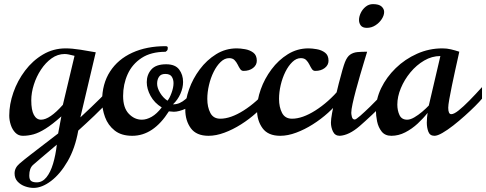

<svg xmlns="http://www.w3.org/2000/svg" viewBox="-20 -645 2360 932"><path d="M143.1 267.1Q122.6 267.1 101.3 259.5Q80.1 252 65.4 236.3Q50.8 220.7 50.8 196.8Q50.8 169.9 74.2 149.7Q97.7 129.4 127 106.9L262.2 2.9L277.8 -80.1Q233.4 -40.5 200.9 -20.3Q168.5 0 142.6 7.1Q116.7 14.2 90.8 14.2Q69.3 14.2 54.7 -0.7Q40 -15.6 32.5 -38.3Q24.9 -61 24.9 -84Q24.9 -138.7 44.9 -196Q64.9 -253.4 101.6 -302Q138.2 -350.6 188.5 -380.4Q238.8 -410.2 298.8 -410.2Q329.1 -410.2 371.3 -403.6Q413.6 -397 444.8 -391.1L370.1 -75.2Q400.9 -104 423.8 -125.7Q446.8 -147.5 468 -168.7Q489.3 -189.9 513.2 -217.3V-160.6Q477.1 -120.6 437.7 -83.3Q398.4 -45.9 359.9 -11.2Q344.7 74.7 308.6 137.2Q272.5 199.7 228 233.4Q183.6 267.1 143.1 267.1ZM179.2 -64Q221.2 -64 285.2 -136.2L341.8 -374Q323.7 -378.4 313.5 -380.6Q303.2 -382.8 293.9 -382.8Q259.8 -382.8 230.5 -361.8Q201.2 -340.8 179 -307.1Q156.7 -273.4 144.3 -234.1Q131.8 -194.8 131.8 -158.2Q131.8 -110.4 144.5 -87.2Q157.2 -64 179.2 -64ZM158.2 240.2Q185.5 240.2 205.3 215.8Q225.1 191.4 237.5 149.9Q250 108.4 255.9 57.1L175.8 125Q158.7 139.2 140.4 155.5Q122.1 171.9 122.1 207Q122.1 226.6 131.1 233.4Q140.1 240.2 158.2 240.2Z M622.1 14.2Q568.8 14.2 536.6 -11.5Q504.4 -37.1 490 -76.2Q475.6 -115.2 475.6 -154.8Q475.6 -238.3 514.2 -297.9Q552.7 -357.4 622.3 -389.2Q691.9 -420.9 783.7 -420.9Q793.5 -420.9 794.4 -414.6Q794.4 -407.2 793.2 -403.1Q792 -398.9 783.7 -393.6Q712.9 -393.6 667.2 -363.5Q621.6 -333.5 599.6 -284.7Q577.6 -235.8 577.6 -179.2Q577.6 -121.6 605.2 -92.8Q632.8 -64 668.5 -64Q691.4 -64 716.3 -78.1Q741.2 -92.3 765.1 -123.5Q729.5 -145.5 710.9 -179.4Q692.4 -213.4 692.4 -246.1Q692.4 -282.2 714.6 -307.6Q736.8 -333 786.6 -333Q830.6 -333 849.6 -307.6Q868.7 -282.2 868.7 -247.1Q868.7 -218.8 855.7 -189.5Q842.8 -160.2 819.8 -138.7H823.2Q852.1 -138.7 880.9 -163.8Q909.7 -189 945.3 -225.6V-171.9Q916.5 -132.8 882.1 -117.7Q847.7 -102.5 823.7 -102.5Q815.9 -102.5 799.8 -104.5Q724.6 14.2 622.1 14.2ZM793 -156.2Q802.7 -167 812.5 -193.6Q822.3 -220.2 822.3 -241.2Q822.3 -259.8 813.7 -272.9Q805.2 -286.1 782.2 -286.1Q761.2 -286.1 752 -272.5Q742.7 -258.8 742.7 -238.8Q742.7 -218.3 757.1 -194.3Q771.5 -170.4 793 -156.2Z M992.2 14.2Q933.1 14.2 906.2 -22.7Q879.4 -59.6 879.4 -112.8Q879.4 -159.7 897.7 -211.4Q916 -263.2 949.7 -308.3Q983.4 -353.5 1029.1 -381.8Q1074.7 -410.2 1129.4 -410.2Q1146.5 -410.2 1169.4 -406.2Q1192.4 -402.3 1209.5 -389.6Q1226.6 -377 1226.6 -350.1Q1226.6 -329.1 1208.3 -314.9Q1189.9 -300.8 1162.1 -300.8Q1151.9 -300.8 1145.8 -310.1Q1139.6 -319.3 1133.5 -331.8Q1127.4 -344.2 1118.2 -353.5Q1108.9 -362.8 1092.3 -362.8Q1070.3 -362.8 1051 -344.2Q1031.7 -325.7 1017.1 -296.1Q1002.4 -266.6 994.4 -231.9Q986.3 -197.3 986.3 -165Q986.3 -125 1001 -96.9Q1015.6 -68.8 1049.3 -68.8Q1099.6 -68.8 1162.6 -108.6Q1225.6 -148.4 1283.2 -215.8V-161.1Q1259.3 -128.9 1224.6 -97.7Q1189.9 -66.4 1150.1 -41.3Q1110.4 -16.1 1069.6 -1Q1028.8 14.2 992.2 14.2Z M1340.3 14.2Q1281.2 14.2 1254.4 -22.7Q1227.5 -59.6 1227.5 -112.8Q1227.5 -159.7 1245.8 -211.4Q1264.2 -263.2 1297.9 -308.3Q1331.5 -353.5 1377.2 -381.8Q1422.9 -410.2 1477.5 -410.2Q1494.6 -410.2 1517.6 -406.2Q1540.5 -402.3 1557.6 -389.6Q1574.7 -377 1574.7 -350.1Q1574.7 -329.1 1556.4 -314.9Q1538.1 -300.8 1510.3 -300.8Q1500 -300.8 1493.9 -310.1Q1487.8 -319.3 1481.7 -331.8Q1475.6 -344.2 1466.3 -353.5Q1457 -362.8 1440.4 -362.8Q1418.5 -362.8 1399.2 -344.2Q1379.9 -325.7 1365.2 -296.1Q1350.6 -266.6 1342.5 -231.9Q1334.5 -197.3 1334.5 -165Q1334.5 -125 1349.1 -96.9Q1363.8 -68.8 1397.5 -68.8Q1447.8 -68.8 1510.7 -108.6Q1573.7 -148.4 1631.3 -215.8V-161.1Q1607.4 -128.9 1572.8 -97.7Q1538.1 -66.4 1498.3 -41.3Q1458.5 -16.1 1417.7 -1Q1377 14.2 1340.3 14.2Z M1629.4 14.2Q1606 14.2 1596.2 -6.6Q1586.4 -27.3 1586.4 -49.8Q1586.4 -65.4 1592 -96.4Q1597.7 -127.4 1606.2 -164.8Q1614.7 -202.1 1624.3 -239Q1633.8 -275.9 1641.8 -304Q1649.9 -332 1654.3 -342.8Q1664.6 -369.1 1679.4 -379.6Q1694.3 -390.1 1714.8 -392.1Q1735.4 -394 1762.2 -394Q1757.3 -377.4 1748 -347.2Q1738.8 -316.9 1728 -280Q1717.3 -243.2 1707.5 -206.8Q1697.8 -170.4 1691.4 -141.1Q1685.1 -111.8 1685.1 -97.2Q1685.1 -90.3 1688.2 -77.6Q1691.4 -64.9 1702.1 -64.9Q1708 -64.9 1728.8 -83Q1749.5 -101.1 1775.9 -126.7Q1802.2 -152.3 1825.7 -176.8Q1849.1 -201.2 1860.4 -213.9V-159.2Q1777.8 -78.1 1726.1 -33.2Q1674.3 11.7 1629.4 14.2ZM1760.7 -509.8Q1740.2 -509.8 1731.4 -521.2Q1722.7 -532.7 1722.7 -547.9Q1722.7 -564.5 1731.2 -582.3Q1739.7 -600.1 1755.1 -612.5Q1770.5 -625 1790.5 -625Q1819.3 -625 1832 -613.5Q1844.7 -602.1 1844.7 -586.9Q1844.7 -570.3 1833 -552.2Q1821.3 -534.2 1802.2 -522Q1783.2 -509.8 1760.7 -509.8Z M1879.9 14.2Q1849.1 14.2 1832.8 -6.3Q1816.4 -26.9 1810.5 -55.7Q1804.7 -84.5 1804.7 -109.9Q1804.7 -164.1 1830.3 -217.3Q1856 -270.5 1900.9 -314.2Q1945.8 -357.9 2004.2 -384Q2062.5 -410.2 2127.4 -410.2Q2149.4 -410.2 2168.9 -405.5Q2188.5 -400.9 2209.5 -394Q2208.5 -388.2 2202.6 -362.5Q2196.8 -336.9 2189 -301.3Q2181.2 -265.6 2173.6 -229Q2166 -192.4 2160.9 -163.3Q2155.8 -134.3 2155.8 -122.1Q2155.8 -90.8 2170.4 -90.8Q2183.6 -90.8 2206.3 -108.9Q2229 -127 2258.3 -156.7Q2287.6 -186.5 2319.8 -222.2V-166Q2308.1 -151.9 2285.9 -129.6Q2263.7 -107.4 2235.8 -82.5Q2208 -57.6 2179.9 -35.6Q2151.9 -13.7 2127.7 0.2Q2103.5 14.2 2088.9 14.2Q2066.9 14.2 2059.3 -5.6Q2051.8 -25.4 2051.8 -49.8Q2051.8 -62.5 2053 -75Q2054.2 -87.4 2055.7 -97.2Q2035.6 -71.3 2007.8 -45.4Q1980 -19.5 1947.3 -2.7Q1914.6 14.2 1879.9 14.2ZM1956.5 -64Q1971.7 -64 1991 -75.2Q2010.3 -86.4 2029.3 -102.5Q2048.3 -118.7 2061.5 -132.8L2117.7 -373Q2076.7 -373 2039.1 -351.1Q2001.5 -329.1 1972.2 -293.7Q1942.9 -258.3 1925.8 -217Q1908.7 -175.8 1908.7 -137.2Q1908.7 -108.9 1919.2 -86.4Q1929.7 -64 1956.5 -64Z"/></svg>

Font: Norican
Style: Regular
Weight: 400
Designer: Vernon Adams
Foundry: Vernon Adams
Version: Version 1.100; ttfautohint (v1.8.4.7-5d5b);gftools[0.9.33]